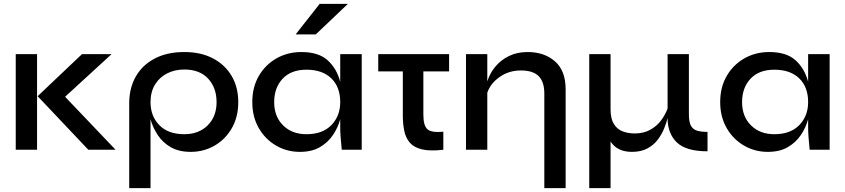

<svg xmlns="http://www.w3.org/2000/svg" viewBox="-20 -780 4401 1000"><path d="M62 -498H173V0H62ZM561 -498 319 -276 582 0H440L176 -279L407 -498Z M973 11Q912 11 870 -13Q828 -37 802 -76Q776 -115 764 -159V200H653V-242Q653 -321 687 -381Q721 -441 785.5 -475Q850 -509 940 -509Q1027 -509 1090 -475.5Q1153 -442 1187 -383.5Q1221 -325 1221 -248Q1221 -171 1187.5 -112.5Q1154 -54 1097.5 -21.5Q1041 11 973 11ZM940 -81Q1015 -81 1061.5 -127Q1108 -173 1108 -248Q1108 -323 1064 -370.5Q1020 -418 940 -418Q890 -418 850 -397.5Q810 -377 787 -339Q764 -301 764 -248Q764 -175 810 -128Q856 -81 940 -81Z M1542 11Q1474 11 1417.5 -22Q1361 -55 1327.5 -113.5Q1294 -172 1294 -248Q1294 -326 1328 -384.5Q1362 -443 1420 -476Q1478 -509 1550 -509Q1639 -509 1686.5 -466Q1734 -423 1752 -354V-498H1864V0H1760Q1760 -3 1758 -22Q1756 -41 1754 -67Q1752 -93 1752 -118V-159Q1740 -115 1714 -76.5Q1688 -38 1646 -13.5Q1604 11 1542 11ZM1576 -81Q1660 -81 1706 -128.5Q1752 -176 1752 -248Q1752 -327 1705.5 -372Q1659 -417 1576 -417Q1496 -417 1452 -370Q1408 -323 1408 -248Q1408 -173 1454.5 -127Q1501 -81 1576 -81ZM1520 -601 1645 -760H1792L1625 -601Z M2185 -183Q2185 -125 2206.5 -106.5Q2228 -88 2289 -94V0Q2220 8 2178 -2Q2136 -12 2114.5 -37Q2093 -62 2085.5 -98.5Q2078 -135 2078 -179V-408H1950V-498H2319V-408H2185Z M2407 -498H2518V-356Q2531 -398 2559.5 -432.5Q2588 -467 2630.5 -488Q2673 -509 2728 -509Q2815 -509 2870.5 -460.5Q2926 -412 2926 -315V200H2815V-293Q2815 -354 2785.5 -383.5Q2756 -413 2693 -413Q2630 -413 2582 -379Q2534 -345 2518 -297V0H2407Z M3665 8Q3553 8 3505 -38.5Q3457 -85 3457 -165Q3451 -140 3438.5 -109.5Q3426 -79 3405 -51.5Q3384 -24 3351 -6.5Q3318 11 3271 11Q3195 11 3160 -43V200H3049V-498H3160V-211Q3160 -162 3177 -134.5Q3194 -107 3222.5 -96Q3251 -85 3286 -85Q3333 -85 3367.5 -104.5Q3402 -124 3424 -154Q3446 -184 3457 -215V-498H3568V-185Q3568 -145 3578.5 -125.5Q3589 -106 3610.5 -99.5Q3632 -93 3665 -93Z M3979 11Q3911 11 3854.5 -22Q3798 -55 3764.5 -113.5Q3731 -172 3731 -248Q3731 -326 3765 -384.5Q3799 -443 3857 -476Q3915 -509 3987 -509Q4076 -509 4123.5 -466Q4171 -423 4189 -354V-498H4301V0H4197Q4197 -3 4195 -22Q4193 -41 4191 -67Q4189 -93 4189 -118V-159Q4177 -115 4151 -76.5Q4125 -38 4083 -13.5Q4041 11 3979 11ZM4013 -81Q4097 -81 4143 -128.5Q4189 -176 4189 -248Q4189 -327 4142.5 -372Q4096 -417 4013 -417Q3933 -417 3889 -370Q3845 -323 3845 -248Q3845 -173 3891.5 -127Q3938 -81 4013 -81Z"/></svg>

Font: Syne SemiBold
Style: Regular
Weight: 600
Designer: Lucas Descroix
Foundry: Bonjour Monde
Version: Version 2.200; ttfautohint (v1.8.4)